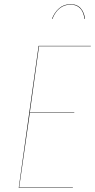

<svg xmlns="http://www.w3.org/2000/svg" viewBox="-20 -900 455 920"><path d="M231 -809.1 229 -810.1Q241.2 -841.3 263.7 -860.6Q286.1 -879.9 317.9 -879.9Q349.6 -879.9 366.7 -860.4Q383.8 -840.8 387.2 -810.1L384.8 -809.1Q380.9 -842.3 364 -860.1Q347.2 -877.9 317.9 -877.9Q288.6 -877.9 266.1 -860.1Q243.7 -842.3 231 -809.1ZM415 -680.2V-678.2H167L123 -361.8H335.9V-359.9H123L71.8 -2H329.1V0H69.8L165 -680.2Z"/></svg>

Font: Fira Sans Compressed Two
Style: Italic
Weight: 100
Width: 3
Italic angle: -8°
Designer: Carrois Corporate & Edenspiekermann AG
Foundry: Carrois Corporate GbR & Edenspiekermann AG
Version: Version 4.203;PS 004.203;hotconv 1.0.88;makeotf.lib2.5.64775